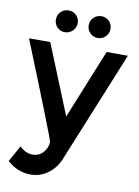

<svg xmlns="http://www.w3.org/2000/svg" viewBox="-100 -789 774 1067"><g transform="rotate(10 287.0 -255.5)"><path d="M155 -618Q138 -636 138 -662Q138 -688 156 -705.5Q174 -723 199.5 -723Q225 -723 243 -705.5Q261 -688 261 -662Q261 -636 242.5 -618Q224 -600 198.5 -600Q173 -600 155 -618ZM384 -600Q359 -600 341 -618Q323 -636 323 -661.5Q323 -687 341 -705Q359 -723 384.5 -723Q410 -723 428 -705.5Q446 -688 446 -662Q446 -636 428 -618Q410 -600 384 -600ZM148 212Q75 212 16 159L67 68Q102 101 139.5 101Q177 101 200.5 74Q224 47 224 15Q224 1 9 -532H129L288 -140L447 -532H567L309 100Q286 152 243 182Q200 212 148 212Z"/></g></svg>

Font: Montserrat_am3
Style: Regular
Weight: 400
Designer: Julieta Ulanovsky
Foundry: Julieta Ulanovsky, Armenina letters added by Vahan Hovhannisyan
Version: Version 2.001